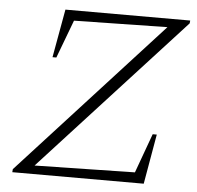

<svg xmlns="http://www.w3.org/2000/svg" viewBox="-49 -699 767 748"><g transform="rotate(5 335.0 -324.5)"><path d="M664 -638 96 -18 90 -33 502 -41 558 -195H574L540 0H26L27 -12L593 -631L600 -616L214 -609L158 -460H143L177 -649H665Z"/></g></svg>

Font: Piazzolla Thin Thin
Style: Italic
Weight: 250
Italic angle: -11.3°
Version: Version 2.005